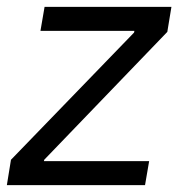

<svg xmlns="http://www.w3.org/2000/svg" viewBox="-34 -540 520 560"><path d="M-14 0H389L401 -70H94L95 -74L454 -447L466 -520H96L84 -450H358L357 -445L-2 -74Z"/></svg>

Font: Fixel Text 20240404
Style: Italic
Weight: 400
Width: 4
Italic angle: -10°
Designer: AlfaBravo + MacPaw
Foundry: Kyrylo Tkachov, Marchela Mozhyna, Serhii Makarenko, Maria Weinstein, Zakhar Kryvoshyya
Version: Version 1.211;Glyphs 3.2 (3225)